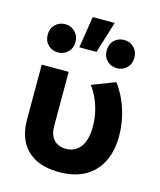

<svg xmlns="http://www.w3.org/2000/svg" viewBox="-122 -901 840 1005"><g transform="rotate(15 298.0 -399.0)"><path d="M296.5 15Q212.5 15 160.5 -14.2Q108.5 -43.5 84.8 -93.2Q61 -143 61 -205V-505H207V-213.5Q207 -163.5 230.8 -137.8Q254.5 -112 296.5 -112Q323 -112 343 -122.5Q363 -133 376.5 -152Q390 -171 396.8 -198.2Q403.5 -225.5 403.5 -259Q403.5 -298 395.8 -335Q388 -372 373.2 -406Q358.5 -440 336 -469L462 -517.5Q504 -462.5 526.5 -391.5Q549 -320.5 549 -250Q549 -167.5 519.8 -108.5Q490.5 -49.5 434.2 -17.5Q378 14.5 296.5 15ZM227.5 -643.5 254.5 -814.5H373.5L320.5 -643.5ZM126 -588.5Q94 -588.5 72.2 -609.8Q50.5 -631 50.5 -665Q50.5 -699 72.2 -720.2Q94 -741.5 126 -741.5Q157 -741.5 179 -719.8Q201 -698 201 -665Q201 -631 179.2 -609.8Q157.5 -588.5 126 -588.5ZM445 -588.5Q413.5 -588.5 391.8 -609.8Q370 -631 370 -665Q370 -699.5 391.8 -720.5Q413.5 -741.5 445 -741.5Q476.5 -741.5 498.2 -720.2Q520 -699 520 -665Q520 -631 498.2 -609.8Q476.5 -588.5 445 -588.5Z"/></g></svg>

Font: Geologica Roman SemiBold
Style: Regular
Weight: 600
Designer: Sindre Bremnes, Frode Helland
Foundry: Monokrom Skriftforlag AS
Version: Version 1.010;gftools[0.9.28]